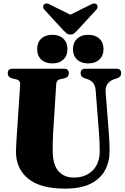

<svg xmlns="http://www.w3.org/2000/svg" viewBox="-20 -1107 741 1137"><path d="M566.5 -315 547 -566.5Q545 -598 532.5 -614.8Q520 -631.5 495.5 -639L483 -643Q457.5 -650.5 457.5 -673Q457.5 -700 485 -700H670Q697.5 -700 697.5 -673Q697.5 -651 672 -643L659.5 -639Q632.5 -631 618 -611.8Q603.5 -592.5 605.5 -563L624.5 -318Q626.5 -291 627.8 -265.5Q629 -240 629 -212.5Q629 -149.5 602.2 -99.2Q575.5 -49 517.5 -19.5Q459.5 10 365.5 10Q218.5 10 146.5 -49.2Q74.5 -108.5 74.5 -209.5Q74.5 -229.5 76.8 -263.8Q79 -298 81 -328.5L99.5 -608.5Q100.5 -632 74 -638L52.5 -642.5Q26 -649.5 26 -673Q26 -700 54 -700H359.5Q387.5 -700 387.5 -673Q387.5 -650 361 -643L336.5 -638Q314.5 -633 313 -609L295 -326Q293 -293 292.5 -265.2Q292 -237.5 292 -218.5Q292 -131.5 326 -93.5Q360 -55.5 417 -55.5Q486.5 -55.5 528.5 -97.2Q570.5 -139 570.5 -212.5Q570.5 -247 569.2 -269.8Q568 -292.5 566.5 -315ZM290 -731.5Q248.5 -731.5 224.2 -754.2Q200 -777 200 -816Q200 -855 224.2 -878Q248.5 -901 290 -901Q331 -901 355.2 -878Q379.5 -855 379.5 -816Q379.5 -777.5 355.2 -754.5Q331 -731.5 290 -731.5ZM502 -731.5Q461 -731.5 436.5 -754.2Q412 -777 412 -816Q412 -854.5 436.8 -877.8Q461.5 -901 502 -901Q544 -901 568.5 -878Q593 -855 593 -816Q593 -777.5 568.5 -754.5Q544 -731.5 502 -731.5ZM441 -930.5Q429.5 -918 420.2 -910.2Q411 -902.5 397 -902.5Q382.5 -902.5 373.2 -910.2Q364 -918 352.5 -930.5L243.5 -1049Q235 -1058.5 235.5 -1067.5Q236 -1076.5 241.5 -1081Q254 -1093 276.5 -1079.5L396.5 -1020L517 -1079.5Q539.5 -1092.5 552.5 -1081Q557 -1076.5 557.8 -1067.5Q558.5 -1058.5 550 -1049Z"/></svg>

Font: Fraunces 144pt S050 Black
Style: Regular
Weight: 900
Version: Version 1.000; ttfautohint (v1.8.3)